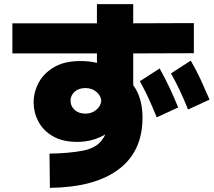

<svg xmlns="http://www.w3.org/2000/svg" viewBox="-20 -840 1040 931"><path d="M222 71 220 -95Q319 -97 382 -109.5Q445 -122 473 -159Q478 -166 482.5 -173Q487 -180 490 -188Q462 -171 427.5 -161.5Q393 -152 355 -152Q283 -152 236 -179.5Q189 -207 166 -251Q143 -295 143 -343Q143 -392 167 -438Q191 -484 241.5 -514Q292 -544 369 -544Q391 -544 411 -542Q431 -540 450 -535V-581Q347 -581 244.5 -581Q142 -581 40 -581V-727Q142 -727 244.5 -727Q347 -727 450 -727V-820H626V-727Q700 -727 773.5 -727.5Q847 -728 920 -728V-582Q847 -582 773.5 -581.5Q700 -581 626 -581V-427Q671 -366 671 -269Q671 -106 555.5 -19Q440 68 222 71ZM892 -309Q868 -368 848.5 -408.5Q829 -449 809 -484L905 -546Q932 -500 954 -452Q976 -404 996 -357ZM740 -271Q716 -330 697 -370.5Q678 -411 658 -446L754 -508Q780 -462 802.5 -414Q825 -366 844 -319ZM395 -289Q425 -289 447 -307.5Q469 -326 471 -351Q469 -377 447 -395Q425 -413 395 -413Q361 -413 341.5 -395Q322 -377 322 -351Q322 -326 341.5 -307.5Q361 -289 395 -289Z"/></svg>

Font: Murecho Black
Style: Regular
Weight: 900
Designer: Neil Summerour
Foundry: Positype
Version: Version 1.010; ttfautohint (v1.8.3)